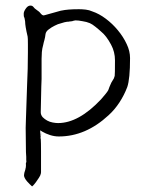

<svg xmlns="http://www.w3.org/2000/svg" viewBox="-20 -497 541 688"><path d="M342 -141Q351 -151 358.5 -160.5Q366 -170 368 -174Q370 -179 372 -185L375 -192Q378 -200 379 -201Q382 -205 388 -216Q390 -221 391 -225Q392 -229 392 -281Q392 -311 378 -337Q361 -369 342 -384Q337 -388 333 -392Q328 -396 322 -401Q311 -410 302 -414Q290 -419 276 -421Q261 -424 250 -424Q248 -424 241 -422Q239 -421 239 -421H238Q234 -420 230 -420Q227 -420 225 -419Q224 -419 221 -419H220Q212 -418 200 -414Q187 -411 176 -405Q164 -399 155 -392Q144 -384 143 -374Q142 -364 139 -353Q138 -350 137 -346Q136 -341 135 -337Q131 -323 130 -310.5Q129 -298 129 -286V-214Q129 -201 128 -187Q127 -164 127 -141Q126 -118 126 -95Q126 -85 133 -77Q140 -70 149 -65Q158 -60 169 -58Q180 -56 188 -56Q262 -56 342 -141ZM95 171Q88 165 77 153Q66 140 66 131Q66 124 71 110V109Q73 103 73 96Q72 86 74 85Q75 85 74 75Q74 66 74 65Q73 57 73 48Q73 3 72 -39L73 -72Q74 -92 77 -190Q80 -250 80 -310V-338Q80 -362 79 -366Q70 -404 70 -420Q70 -422 69 -426L68 -431V-432Q67 -434 67 -434V-435L66 -436Q65 -439 65 -448Q65 -456 73 -467Q80 -477 89 -477Q95 -477 98 -474Q104 -466 112 -461Q122 -454 123 -452Q132 -440 138 -442Q190 -457 199 -459H200Q222 -464 263 -464Q275 -464 287.5 -462.5Q300 -461 311 -456Q335 -448 359 -430Q383 -412 402 -389Q422 -365 434 -339Q446 -314 446 -289Q446 -214 436 -185Q425 -156 408 -130Q391 -104 369 -84Q287 -8 191 -8Q175 -8 159.5 -13Q144 -18 132 -25L124 -30V-21V-12V-11L125 -7V2Q129 -13 126 -32L127 -26Q125 -14 126 -3Q127 15 127 45V120Q127 125 124 132Q120 140 114 148Q109 156 103 163Q99 168 95 171ZM138 -443 137 -442Q138 -442 138 -442Q138 -442 138 -443Z"/></svg>

Font: ToneOZ-Tsuipita-TC
Style: Tsuipita-TC
Weight: 400
Designer: :Jeffrey Xuan (Chih-Lin Hsuan)  :
Foundry: jeffreyx@gmail.com, cjkFonts.io
Version: Version 0.24071